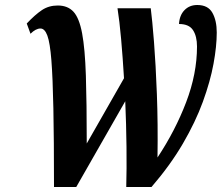

<svg xmlns="http://www.w3.org/2000/svg" viewBox="-20 -748 888 768"><path d="M196 0Q196 -191 193.5 -314.5Q191 -438 185.5 -507.5Q180 -577 169.5 -605.5Q159 -634 142 -634Q123 -634 102 -613L87 -654Q120 -689 147.5 -707.5Q175 -726 211 -726Q251 -726 274 -701Q297 -676 308.5 -614.5Q320 -553 323.5 -445.5Q327 -338 327 -174L476 -435Q471 -518 464.5 -591.5Q458 -665 450 -715H583Q589 -669 596 -580Q603 -491 607.5 -372Q612 -253 610 -118Q681 -225 724.5 -339Q768 -453 768 -562Q768 -603 752 -627.5Q736 -652 696 -652Q698 -687 718 -707.5Q738 -728 769 -728Q812 -728 829.5 -697Q847 -666 847 -618Q847 -563 834 -492.5Q821 -422 791.5 -341Q762 -260 711.5 -173.5Q661 -87 586 0H485Q487 -70 486 -160Q485 -250 481 -343L285 0Z"/></svg>

Font: Noto Serif ExtraCondensed
Style: Bold Italic
Weight: 700
Width: 2
Italic angle: -12°
Designer: Monotype Design Team
Foundry: Monotype Imaging Inc.
Version: Version 2.013; ttfautohint (v1.8.4.7-5d5b)